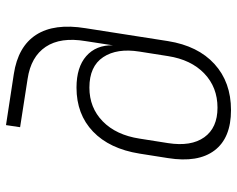

<svg xmlns="http://www.w3.org/2000/svg" viewBox="-95 -685 790 640"><g transform="rotate(-90 300.0 -365.0)"><path d="M253 10Q160 10 118.5 -45Q77 -100 93 -200L108 -295Q124 -395 181.5 -450Q239 -505 328 -505Q396 -505 433 -472.5Q470 -440 469 -384L483 -475Q497 -558 464 -607.5Q431 -657 357 -668L196 -693L203 -740L373 -714Q465 -700 504 -639.5Q543 -579 526 -475L483 -200Q467 -100 406.5 -45Q346 10 253 10ZM261 -35Q329 -35 375 -79Q421 -123 433 -200L448 -295Q460 -370 429.5 -416Q399 -462 328 -462Q261 -462 215.5 -417.5Q170 -373 158 -295L143 -200Q131 -123 162.5 -79Q194 -35 261 -35Z"/></g></svg>

Font: JetBrains Mono NL Thin
Style: Italic
Weight: 100
Italic angle: -9°
Monospace: yes
Designer: Philipp Nurullin, Konstantin Bulenkov
Foundry: JetBrains
Version: Version 2.305; ttfautohint (v1.8.4.7-5d5b)